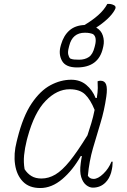

<svg xmlns="http://www.w3.org/2000/svg" viewBox="-20 -938 640 968"><path d="M521 -918Q539 -920 554 -912Q569 -905 558 -887Q545 -864 520 -841Q495 -818 465 -799Q490 -785 498.5 -758.5Q507 -732 501 -705L499 -696Q477 -598 368 -598Q311 -598 292.5 -631.5Q274 -665 286 -707L288 -714Q301 -759 330 -784.5Q359 -810 406 -812Q445 -835 475 -861.5Q505 -888 521 -918ZM408 -773Q345 -773 329 -707L327 -699Q321 -677 324 -663.5Q327 -650 334 -643Q343 -639 353.5 -638Q364 -637 379 -637Q408 -637 428 -650.5Q448 -664 457 -701L459 -709Q464 -728 462 -743Q460 -758 449 -766Q442 -769 432 -771Q422 -773 408 -773ZM339 -536Q384 -536 415 -510Q446 -484 462 -444H468Q473 -474 473 -494Q473 -514 472 -528Q478 -531 487 -531Q508 -531 515 -512Q522 -493 516 -451Q506 -381 486.5 -317.5Q467 -254 448.5 -190Q430 -126 423 -52Q432 -36 452 -36Q474 -36 501 -62Q528 -88 542 -123H548Q548 -111 546.5 -98.5Q545 -86 540 -67Q531 -37 512 -18Q486 8 448 8Q431 8 414.5 -5Q398 -18 389.5 -45Q381 -72 387 -115Q389 -132 393 -151H387Q347 -80 294 -35Q241 10 183 10Q127 10 95.5 -22.5Q64 -55 56 -108.5Q48 -162 64 -224L68 -240Q96 -352 139.5 -416.5Q183 -481 234.5 -508.5Q286 -536 339 -536ZM104 -85Q118 -63 138.5 -50.5Q159 -38 189 -38Q225 -38 259 -58Q293 -78 331.5 -125.5Q370 -173 421 -256Q431 -286 440.5 -317.5Q450 -349 457 -384Q436 -436 409 -462Q382 -488 331 -488Q267 -488 210 -429.5Q153 -371 119 -246L115 -231Q105 -191 101.5 -155.5Q98 -120 104 -85Z"/></svg>

Font: Recursive Sn Csl St Lt
Style: Italic
Weight: 300
Italic angle: -15°
Version: Version 1.079;hotconv 1.0.112;makeotfexe 2.5.65598; ttfautoh